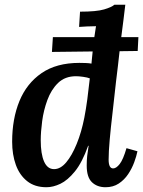

<svg xmlns="http://www.w3.org/2000/svg" viewBox="-20 -775 601 806"><path d="M175 11Q126 11 94 -14.5Q62 -40 46.5 -83Q31 -126 31 -180Q31 -276 61.5 -350.5Q92 -425 154.5 -468Q217 -511 313 -511Q323 -511 338.5 -510.5Q354 -510 364 -508Q365 -522 366.5 -534.5Q368 -547 369 -559L198 -557L202 -619H376Q380 -649 383 -665Q366 -665 345.5 -664Q325 -663 312 -662L316 -726Q385 -726 417 -735.5Q449 -745 460 -755H506Q502 -723 498 -689Q494 -655 489 -619H561L558 -561L482 -560Q479 -530 475 -498Q471 -466 467 -432Q460 -365 452.5 -302Q445 -239 440.5 -188Q436 -137 436 -105Q436 -68 455 -68Q468 -68 482.5 -86.5Q497 -105 511 -153L557 -140Q553 -120 543.5 -94Q534 -68 518 -44Q502 -20 478.5 -4.5Q455 11 423 11Q388 11 366 -10Q344 -31 344 -80Q344 -102 346 -120.5Q348 -139 352 -163H350Q325 -93 294.5 -55.5Q264 -18 233.5 -3.5Q203 11 175 11ZM207 -65Q234 -65 258 -93.5Q282 -122 302 -171Q322 -220 334 -281Q341 -317 346.5 -358Q352 -399 357 -446Q347 -450 329 -452.5Q311 -455 299 -455Q253 -455 224 -427Q195 -399 179 -355.5Q163 -312 157 -266.5Q151 -221 151 -186Q151 -129 165 -97Q179 -65 207 -65Z"/></svg>

Font: Lora SemiBold
Style: Italic
Weight: 600
Italic angle: -3°
Designer: Olga Karpushina, Alexei Vanyashin (Cyrillic)
Foundry: Cyreal
Version: Version 3.011; ttfautohint (v1.8.4.7-5d5b)